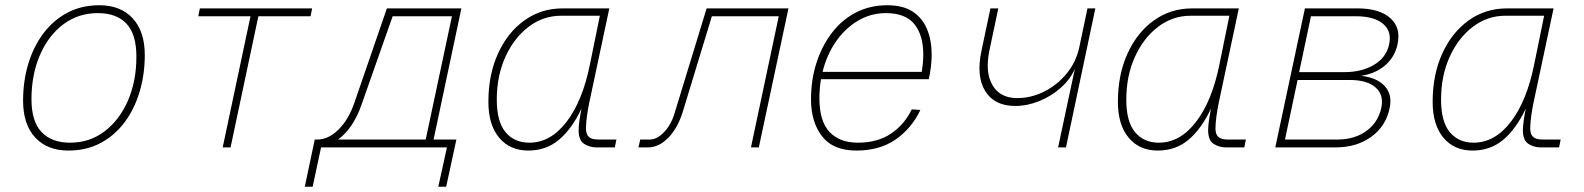

<svg xmlns="http://www.w3.org/2000/svg" viewBox="-20 -562 6040 732"><path d="M241 12Q160 12 114 -38Q68 -88 68 -178Q68 -252 87.5 -317.5Q107 -383 144.5 -433.5Q182 -484 236 -513Q290 -542 359 -542Q440 -542 486 -492Q532 -442 532 -352Q532 -279 512.5 -213Q493 -147 455.5 -96.5Q418 -46 364 -17Q310 12 241 12ZM247 -18Q322 -18 379 -61.5Q436 -105 468 -179Q500 -253 500 -346Q500 -432 462 -472Q424 -512 353 -512Q278 -512 221 -469Q164 -426 132 -351.5Q100 -277 100 -184Q100 -99 138.5 -58.5Q177 -18 247 -18Z M829 0 935 -500H736L742 -530H1170L1164 -500H965L859 0Z M1142 150 1180 -30H1190Q1232 -30 1270.5 -68Q1309 -106 1331 -170L1455 -530H1739L1633 -30H1720L1681 150H1651L1684 0H1204L1172 150ZM1358 -162Q1327 -73 1269 -30H1603L1703 -500H1477Z M1994 12Q1924 12 1883 -37Q1842 -86 1842 -174Q1842 -277 1878.5 -357.5Q1915 -438 1979 -484Q2043 -530 2125 -530H2303L2226 -168Q2221 -144 2217.5 -117.5Q2214 -91 2214 -72Q2214 -50 2225 -40Q2236 -30 2262 -30H2330L2324 0H2255Q2228 0 2207 -13.5Q2186 -27 2186 -66Q2186 -80 2189 -101.5Q2192 -123 2197 -148Q2160 -70 2111 -29Q2062 12 1994 12ZM1998 -18Q2079 -18 2140 -97.5Q2201 -177 2229 -316L2267 -502H2119Q2051 -502 1995.5 -460Q1940 -418 1907 -345.5Q1874 -273 1874 -182Q1874 -98 1907.5 -58Q1941 -18 1998 -18Z M2414 0 2421 -30H2457Q2485 -30 2512 -58.5Q2539 -87 2552 -131L2674 -530H2986L2873 0H2843L2949 -500H2694L2585 -142Q2566 -77 2529.5 -38.5Q2493 0 2450 0Z M3245 12Q3156 12 3114 -42.5Q3072 -97 3072 -183Q3072 -257 3092.5 -321.5Q3113 -386 3151 -436Q3189 -486 3242.5 -514Q3296 -542 3363 -542Q3423 -542 3460 -517.5Q3497 -493 3514.5 -450.5Q3532 -408 3532 -354Q3532 -332 3529 -307Q3526 -282 3521 -260H3110Q3104 -224 3104 -187Q3104 -100 3142.5 -59Q3181 -18 3251 -18Q3326 -18 3377.5 -53Q3429 -88 3456 -145L3489 -143Q3456 -73 3395 -30.5Q3334 12 3245 12ZM3357 -512Q3300 -512 3251 -483Q3202 -454 3167 -403.5Q3132 -353 3116 -288H3494Q3500 -323 3500 -354Q3500 -428 3466 -470Q3432 -512 3357 -512Z M4014 0 4078 -300Q4061 -260 4024.5 -227.5Q3988 -195 3942 -176.5Q3896 -158 3851 -158Q3771 -158 3736 -215Q3701 -272 3722 -369L3756 -530H3786L3752 -369Q3735 -286 3764 -237Q3793 -188 3858 -188Q3911 -188 3961 -213Q4011 -238 4047 -282Q4083 -326 4095 -383L4126 -530H4156L4044 0Z M4394 12Q4324 12 4283 -37Q4242 -86 4242 -174Q4242 -277 4278.5 -357.5Q4315 -438 4379 -484Q4443 -530 4525 -530H4703L4626 -168Q4621 -144 4617.5 -117.5Q4614 -91 4614 -72Q4614 -50 4625 -40Q4636 -30 4662 -30H4730L4724 0H4655Q4628 0 4607 -13.5Q4586 -27 4586 -66Q4586 -80 4589 -101.5Q4592 -123 4597 -148Q4560 -70 4511 -29Q4462 12 4394 12ZM4398 -18Q4479 -18 4540 -97.5Q4601 -177 4629 -316L4667 -502H4519Q4451 -502 4395.5 -460Q4340 -418 4307 -345.5Q4274 -273 4274 -182Q4274 -98 4307.5 -58Q4341 -18 4398 -18Z M4842 0 4955 -530H5156Q5239 -530 5280.5 -493Q5322 -456 5308 -393Q5298 -345 5261 -313Q5224 -281 5169 -273Q5230 -266 5259.5 -233.5Q5289 -201 5278 -150Q5264 -81 5208 -40.5Q5152 0 5072 0ZM4933 -287H5105Q5173 -287 5219.5 -315.5Q5266 -344 5276 -393Q5287 -443 5252.5 -471.5Q5218 -500 5150 -500H4978ZM4879 -30H5079Q5144 -30 5189 -62.5Q5234 -95 5246 -150Q5257 -200 5224.5 -228.5Q5192 -257 5127 -257H4927Z M5594 12Q5524 12 5483 -37Q5442 -86 5442 -174Q5442 -277 5478.5 -357.5Q5515 -438 5579 -484Q5643 -530 5725 -530H5903L5826 -168Q5821 -144 5817.5 -117.5Q5814 -91 5814 -72Q5814 -50 5825 -40Q5836 -30 5862 -30H5930L5924 0H5855Q5828 0 5807 -13.5Q5786 -27 5786 -66Q5786 -80 5789 -101.5Q5792 -123 5797 -148Q5760 -70 5711 -29Q5662 12 5594 12ZM5598 -18Q5679 -18 5740 -97.5Q5801 -177 5829 -316L5867 -502H5719Q5651 -502 5595.5 -460Q5540 -418 5507 -345.5Q5474 -273 5474 -182Q5474 -98 5507.5 -58Q5541 -18 5598 -18Z"/></svg>

Font: Geist Mono Thin
Style: Italic
Weight: 100
Italic angle: -12°
Monospace: yes
Designer: Basement.studio, Andrés Briganti, Mateo Zaragoza
Foundry: Basement.studio, Vercel, Andrés Briganti, Guido Ferreyra, Mateo Zaragoza
Version: Version 1.500; ttfautohint (v1.8.4.7-5d5b)